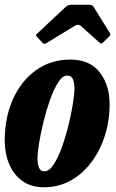

<svg xmlns="http://www.w3.org/2000/svg" viewBox="-20 -782 492 812"><path d="M0 -187.5Q0 -284.5 34.5 -362Q69 -439.5 131.8 -484.8Q194.5 -530 277.5 -530Q359.5 -530 401.5 -476.5Q443.5 -423 443.5 -342Q443.5 -269 422.5 -205.2Q401.5 -141.5 364.2 -93Q327 -44.5 276.5 -17.2Q226 10 167 10Q111 10 74 -17Q37 -44 18.5 -88.8Q0 -133.5 0 -187.5ZM138.5 -112.5Q138.5 -88.5 144.8 -73Q151 -57.5 168.5 -57.5Q188 -57.5 206.8 -86Q225.5 -114.5 241.5 -158.8Q257.5 -203 269.5 -252Q281.5 -301 288.2 -343Q295 -385 295 -407.5Q295 -431 288.5 -446.8Q282 -462.5 264 -462.5Q244.5 -462.5 226 -433.8Q207.5 -405 191.8 -360.5Q176 -316 164 -267Q152 -218 145.2 -176.2Q138.5 -134.5 138.5 -112.5ZM158.5 -602.5 136.5 -626Q131.5 -631.5 132.2 -633.8Q133 -636 139.5 -642L258.5 -753.5Q267.5 -762 286.5 -762H354Q370 -762 375.5 -753.5L445 -641.5Q449 -635 441.5 -627.5L416.5 -603Q409.5 -597 407.5 -597.5Q405.5 -598 400 -602.5L321.5 -672.5Q310.5 -682 296.5 -673L176 -599.5Q169 -595.5 165.8 -596.8Q162.5 -598 158.5 -602.5Z"/></svg>

Font: Besley* Condensed
Style: Bold Italic
Weight: 700
Width: 3
Italic angle: -13°
Designer: Owen Earl
Foundry: indestructible type*
Version: Version 3.000; ttfautohint (v1.8.3)